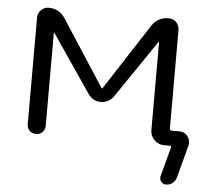

<svg xmlns="http://www.w3.org/2000/svg" viewBox="-50 -573 855 787"><g transform="rotate(5 377.5 -180.0)"><path d="M75 -37V-476Q75 -494 88 -507Q101 -520 119 -520Q163 -520 187 -483L364 -210H365H367L544 -483Q568 -520 613 -520Q632 -520 644.5 -507Q657 -494 657 -475V-70Q657 -62 666 -62H697Q719 -62 731.5 -45Q744 -28 739 -7L703 128Q699 142 687.5 151Q676 160 661 160Q648 160 640.5 150Q633 140 636 128L668 8Q670 0 662 0H657H638Q615 0 598.5 -17Q582 -34 582 -57V-420H581H580L418 -182Q398 -154 365 -154Q333 -154 313 -182L151 -420H150H149V-37Q149 -21 138.5 -10.5Q128 0 112 0Q96 0 85.5 -10.5Q75 -21 75 -37Z"/></g></svg>

Font: Rounded Mplus 1c
Style: Regular
Weight: 400
Version: Version 1.059.20150529